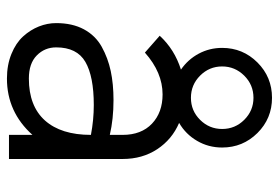

<svg xmlns="http://www.w3.org/2000/svg" viewBox="-146 -656 808 556"><g transform="rotate(90 258.0 -378.0)"><path d="M132.3 -393.6 83.5 -436.5Q123 -479.5 181.6 -498Q152.3 -518.1 135.5 -549.3Q118.7 -580.6 118.7 -617.2Q118.7 -677.2 160.9 -719.5Q203.1 -761.7 263.2 -761.7Q323.2 -761.7 365.2 -719.5Q407.2 -677.2 407.2 -617.2Q407.2 -577.6 387.9 -544.7Q368.7 -511.7 335.9 -492.7Q383.8 -472.2 412.1 -429.2Q440.4 -386.2 440.4 -329.1V0H370.6V-67.9Q304.2 5.9 207.5 5.9Q168 5.9 136.2 -7.1Q104.5 -20 85.4 -41Q66.4 -62 56.6 -86.7Q46.9 -111.3 46.9 -136.7Q46.9 -183.6 64.9 -217Q83 -250.5 115.5 -268.6Q147.9 -286.6 185.8 -294.7Q223.6 -302.7 270 -302.7Q324.7 -302.7 370.6 -292V-329.1Q370.6 -383.3 338.1 -414.1Q305.7 -444.8 253.4 -444.8Q189.9 -444.8 132.3 -393.6ZM263.2 -708Q225.6 -708 199 -681.2Q172.4 -654.3 172.4 -617.2Q172.4 -580.1 199 -553.5Q225.6 -526.9 263.2 -526.9Q300.8 -526.9 327.1 -553.5Q353.5 -580.1 353.5 -617.2Q353.5 -654.8 326.9 -681.4Q300.3 -708 263.2 -708ZM207.5 -57.6Q287.1 -57.6 328.9 -104.2Q370.6 -150.9 370.6 -237.3Q327.1 -245.6 284.2 -245.6Q201.2 -245.6 159.2 -221.2Q117.2 -196.8 117.2 -136.7Q117.2 -103.5 140.4 -80.6Q163.6 -57.6 207.5 -57.6Z"/></g></svg>

Font: LilGrotesk
Style: Regular
Weight: 400
Designer: BSozoo
Foundry: BSozoo
Version: Version 1.004;PS 001.004;hotconv 1.0.70;makeotf.lib2.5.58329